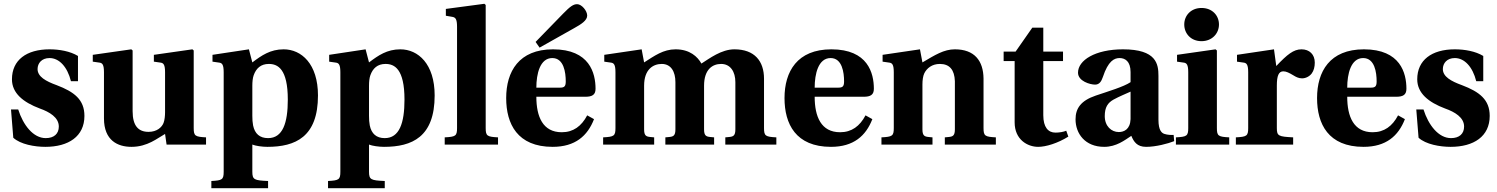

<svg xmlns="http://www.w3.org/2000/svg" viewBox="-20 -762 7893 1012"><path d="M38 -185 50 -36C88 -1 163 12 219 12C341 12 425 -43 425 -151C425 -237 371 -278 279 -313C221 -334 178 -358 178 -398C178 -429 200 -456 241 -456C292 -456 335 -410 354 -334H391V-467C350 -492 293 -502 241 -502C119 -502 43 -445 43 -344C43 -271 102 -223 190 -190C241 -172 290 -143 290 -95C290 -57 265 -34 221 -34C155 -34 102 -103 76 -185Z M469 -437 504 -432C520 -430 528 -421 528 -381V-138C528 -21 601 12 673 12C758 12 810 -34 850 -56L858 0H1066V-38C1009 -41 1001 -45 1001 -87V-496L994 -502L791 -473V-437L826 -432C842 -430 850 -421 850 -381V-170C850 -153 848 -129 842 -114C833 -91 807 -67 763 -67C710 -67 679 -98 679 -176V-496L672 -502L469 -473Z M1094 192V230H1393V192C1320 189 1310 185 1310 143V0C1327 7 1362 12 1389 12C1537 12 1656 -40 1656 -259C1656 -425 1569 -502 1475 -502C1405 -502 1359 -470 1310 -433L1292 -502L1100 -473V-437L1135 -432C1151 -430 1159 -421 1159 -381V143C1159 185 1151 189 1094 192ZM1310 -152V-310C1310 -331 1312 -351 1317 -365C1330 -402 1355 -425 1397 -425C1444 -425 1497 -399 1497 -237C1497 -113 1470 -34 1393 -34C1349 -34 1323 -57 1314 -101C1311 -116 1310 -133 1310 -152Z M1709 192V230H2008V192C1935 189 1925 185 1925 143V0C1942 7 1977 12 2004 12C2152 12 2271 -40 2271 -259C2271 -425 2184 -502 2090 -502C2020 -502 1974 -470 1925 -433L1907 -502L1715 -473V-437L1750 -432C1766 -430 1774 -421 1774 -381V143C1774 185 1766 189 1709 192ZM1925 -152V-310C1925 -331 1927 -351 1932 -365C1945 -402 1970 -425 2012 -425C2059 -425 2112 -399 2112 -237C2112 -113 2085 -34 2008 -34C1964 -34 1938 -57 1929 -101C1926 -116 1925 -133 1925 -152Z M2324 0H2605V-38C2548 -41 2540 -45 2540 -87V-736L2533 -742L2330 -715V-679L2365 -673C2381 -670 2389 -661 2389 -621V-87C2389 -45 2381 -41 2324 -38Z M2803 -541 2824 -511 3007 -614C3043 -634 3075 -654 3075 -680C3075 -705 3046 -740 3022 -740C3002 -740 2985 -728 2948 -690ZM2648 -245C2648 -109 2707 12 2893 12C3012 12 3077 -46 3111 -134L3075 -154C3045 -97 3002 -65 2941 -65C2841 -65 2807 -147 2807 -252H3065C3101 -252 3119 -262 3119 -294C3119 -376 3088 -502 2895 -502C2715 -502 2648 -385 2648 -245ZM2807 -300C2807 -372 2826 -456 2891 -456C2952 -456 2962 -380 2962 -333C2962 -306 2954 -300 2931 -300Z M3159 0H3428V-38L3407 -40C3386 -42 3375 -47 3375 -80V-310C3375 -397 3423 -425 3468 -425C3517 -425 3540 -384 3540 -329V-80C3540 -47 3529 -42 3508 -40L3487 -38V0H3744V-38L3723 -40C3702 -42 3691 -47 3691 -80V-310C3691 -397 3736 -425 3781 -425C3830 -425 3856 -384 3856 -329V-80C3856 -47 3845 -42 3824 -40L3803 -38V0H4072V-38C4015 -41 4007 -45 4007 -87V-347C4007 -440 3957 -502 3851 -502C3782 -502 3720 -454 3677 -427C3657 -463 3616 -502 3541 -502C3476 -502 3430 -468 3375 -433L3362 -502L3165 -473V-437L3200 -432C3216 -430 3224 -421 3224 -381V-87C3224 -45 3216 -41 3159 -38Z M4115 -245C4115 -109 4174 12 4360 12C4479 12 4544 -46 4578 -134L4542 -154C4512 -97 4469 -65 4408 -65C4308 -65 4274 -147 4274 -252H4532C4568 -252 4586 -262 4586 -294C4586 -376 4555 -502 4362 -502C4182 -502 4115 -385 4115 -245ZM4274 -300C4274 -372 4293 -456 4358 -456C4419 -456 4429 -380 4429 -333C4429 -306 4421 -300 4398 -300Z M4626 0H4895V-38L4874 -40C4853 -42 4842 -47 4842 -80V-317C4842 -339 4845 -362 4852 -376C4865 -402 4892 -425 4934 -425C4985 -425 5011 -394 5013 -334V-80C5013 -47 5002 -42 4981 -40L4960 -38V0H5229V-38C5172 -41 5164 -45 5164 -87V-348C5163 -442 5116 -502 5013 -502C4955 -502 4908 -472 4842 -433L4829 -502L4632 -473V-437L4667 -432C4683 -430 4691 -421 4691 -381V-87C4691 -45 4683 -41 4626 -38Z M5270 -440H5328V-117C5328 -26 5396 12 5452 12C5493 12 5555 -7 5611 -42L5600 -73C5586 -67 5565 -63 5543 -63C5505 -63 5479 -91 5479 -155V-440H5583V-490H5479V-616H5421L5333 -490H5270Z M5649 -133C5649 -58 5699 12 5800 12C5864 12 5908 -23 5943 -46C5956 -15 5973 12 6021 12C6073 12 6136 -5 6169 -18L6166 -51C6153 -50 6133 -51 6118 -56C6105 -60 6086 -72 6086 -131V-362C6086 -424 6076 -502 5899 -502C5752 -502 5662 -444 5662 -379C5662 -334 5726 -316 5752 -316C5774 -316 5785 -332 5793 -356C5821 -441 5853 -456 5881 -456C5910 -456 5939 -439 5939 -382V-329C5904 -305 5820 -280 5755 -258C5676 -231 5649 -190 5649 -133ZM5803 -150C5803 -197 5819 -220 5849 -237C5880 -254 5915 -268 5939 -279V-134C5937 -80 5904 -66 5877 -66C5838 -66 5803 -97 5803 -150Z M6222 -633C6222 -585 6257 -545 6313 -545C6368 -545 6405 -585 6405 -633C6405 -680 6370 -720 6313 -720C6257 -720 6222 -680 6222 -633ZM6178 0H6459V-38C6402 -41 6394 -45 6394 -87V-496L6387 -502L6184 -473V-437L6219 -432C6235 -430 6243 -421 6243 -381V-87C6243 -45 6235 -41 6178 -38Z M6494 0H6796V-38C6719 -42 6710 -45 6710 -87V-311C6710 -363 6720 -386 6744 -386C6760 -386 6775 -378 6797 -365C6810 -357 6824 -349 6843 -349C6863 -349 6883 -360 6894 -375C6905 -390 6910 -410 6910 -432C6910 -475 6882 -502 6840 -502C6798 -502 6765 -475 6707 -414L6695 -502L6500 -473V-437L6535 -432C6551 -430 6559 -421 6559 -381V-87C6559 -45 6551 -41 6494 -38Z M6922 -245C6922 -109 6981 12 7167 12C7286 12 7351 -46 7385 -134L7349 -154C7319 -97 7276 -65 7215 -65C7115 -65 7081 -147 7081 -252H7339C7375 -252 7393 -262 7393 -294C7393 -376 7362 -502 7169 -502C6989 -502 6922 -385 6922 -245ZM7081 -300C7081 -372 7100 -456 7165 -456C7226 -456 7236 -380 7236 -333C7236 -306 7228 -300 7205 -300Z M7445 -185 7457 -36C7495 -1 7570 12 7626 12C7748 12 7832 -43 7832 -151C7832 -237 7778 -278 7686 -313C7628 -334 7585 -358 7585 -398C7585 -429 7607 -456 7648 -456C7699 -456 7742 -410 7761 -334H7798V-467C7757 -492 7700 -502 7648 -502C7526 -502 7450 -445 7450 -344C7450 -271 7509 -223 7597 -190C7648 -172 7697 -143 7697 -95C7697 -57 7672 -34 7628 -34C7562 -34 7509 -103 7483 -185Z"/></svg>

Font: Heuristica
Style: Bold
Weight: 700
Version: Version 1.0.1